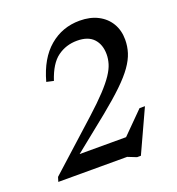

<svg xmlns="http://www.w3.org/2000/svg" viewBox="-128 -793 845 915"><g transform="rotate(-20 294.0 -335.5)"><path d="M163.5 -459.5 127.5 -467.5Q157.5 -577 222.8 -632.2Q288 -687.5 376 -687.5Q429.5 -687.5 468.5 -667.2Q507.5 -647 528.8 -611.2Q550 -575.5 550 -528.5Q550 -494.5 540 -463Q530 -431.5 506 -397.5Q482 -363.5 439.8 -322.8Q397.5 -282 333 -229.5L106.5 -47.5L129.5 -90H438.5L375 -70L502.5 -198H530L431 17.5H411.5L367.5 0H18.5L25.5 -23L269.5 -243.5Q322.5 -291.5 356.5 -328Q390.5 -364.5 409.5 -393Q428.5 -421.5 435.8 -445.8Q443 -470 443 -493Q443 -542.5 415.5 -572.2Q388 -602 332 -602Q276 -602 232.8 -570.5Q189.5 -539 163.5 -459.5Z"/></g></svg>

Font: Newsreader 16pt 16pt Medium
Style: Italic
Weight: 500
Italic angle: -17°
Version: Version 1.003